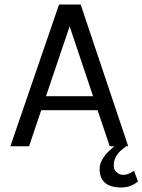

<svg xmlns="http://www.w3.org/2000/svg" viewBox="-20 -649 632 852"><path d="M422 100Q422 60 468 17Q481 4 497 -6L540 1Q485 36 485 83Q485 86 485 86Q484 102 496 114Q509 127 527 127Q548 127 575 109L592 156Q562 183 516 183Q422 182 422 100ZM26 0 242 -629H338L549 0H467L413 -160H163L109 0ZM184 -222H393L289 -532Z"/></svg>

Font: Karmilla
Style: Regular
Weight: 400
Designer: Jonathan Pinhorn
Version: Version 1.000